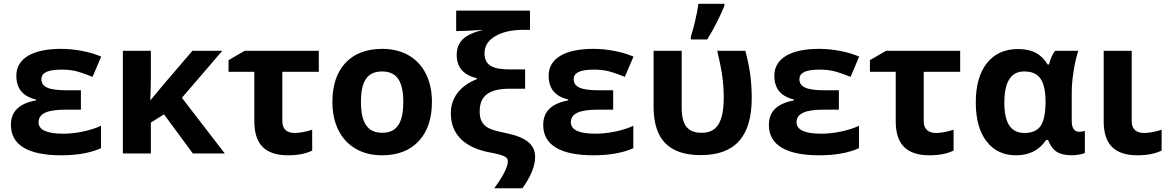

<svg xmlns="http://www.w3.org/2000/svg" viewBox="-20 -816 6218 1021"><path d="M335 -335.9C241.7 -335.9 200.2 -352.1 200.2 -395C200.2 -430.2 235.4 -445.8 309.1 -445.8C334 -445.8 357.9 -443.4 380.4 -438.5C402.8 -433.1 433.6 -422.9 472.2 -407.2L518.1 -515.1C489.3 -527.3 456.1 -537.6 418.5 -544.9C380.4 -552.2 342.8 -556.2 305.2 -556.2C152.8 -556.2 66.9 -504.9 66.9 -413.1C66.9 -345.2 101.6 -303.2 170.9 -287.1V-282.2C77.1 -264.2 38.1 -220.7 38.1 -150.9C38.1 -43.9 131.8 9.8 305.2 9.8C390.6 9.8 460.9 -2.9 517.1 -27.8V-147C488.3 -133.8 455.6 -123.5 419.9 -116.2C384.3 -108.9 349.6 -105 315.9 -105C228.5 -105 185.1 -125.5 185.1 -166C185.1 -212.9 232.9 -232.9 328.1 -232.9H410.2V-335.9Z M779.3 -284.2 780.8 -324.2 782.2 -402.8V-545.9H633.3V0H782.2V-164.1L852.1 -208L1005.4 0H1175.3L947.3 -295.9L1162.1 -545.9H1003.4L850.1 -367.2L781.2 -284.2Z M1675.3 -434.1V-545.9H1281.2L1195.3 -496.1V-434.1H1332.5V-170.9C1332.5 -50.3 1388.7 9.8 1512.2 9.8C1562.5 9.8 1605.5 1.5 1640.1 -15.1V-126C1603.5 -114.7 1572.3 -108.9 1546.4 -108.9C1507.3 -108.9 1481.4 -128.4 1481.4 -170.9V-434.1Z M2276.9 -273.9C2276.9 -331.1 2266.1 -381.3 2244.6 -423.8C2201.7 -509.3 2118.7 -556.2 2013.7 -556.2C1929.2 -556.2 1863.8 -531.2 1817.4 -481.9C1771 -432.6 1747.6 -363.3 1747.6 -273.9C1747.6 -216.8 1758.3 -166.5 1779.8 -123.5C1822.8 -37.6 1905.8 9.8 2010.7 9.8C2094.2 9.8 2159.7 -15.1 2206.5 -65.4C2253.4 -115.7 2276.9 -185.1 2276.9 -273.9ZM1899.4 -273.9C1899.4 -382.8 1932.1 -436 2011.7 -436C2091.8 -436 2124.5 -381.8 2124.5 -273.9C2124.5 -165 2092.3 -109.9 2012.7 -109.9C1932.6 -109.9 1899.4 -166 1899.4 -273.9Z M2377.4 -213.9C2377.4 -100.6 2451.2 -28.8 2592.3 -3.9C2658.7 8.3 2680.7 20 2680.7 41C2680.7 71.8 2653.3 124.5 2608.4 185.1H2758.3C2803.2 122.1 2825.7 66.4 2825.7 18.1C2825.7 -48.3 2775.4 -87.4 2667.5 -108.9C2623 -117.7 2593.3 -126.5 2577.6 -135.3C2545.9 -152.3 2530.8 -177.7 2530.8 -224.1C2530.8 -304.2 2577.6 -344.2 2690.4 -344.2H2772.5V-446.8H2691.4C2595.7 -446.8 2556.6 -471.2 2556.6 -533.2C2556.6 -571.3 2575.7 -601.6 2614.3 -624C2652.3 -646 2701.7 -657.2 2761.7 -657.2H2798.3V-759.8H2405.8V-650.9H2416.5C2438.5 -650.9 2482.4 -652.8 2549.3 -657.2C2449.7 -633.3 2408.7 -593.8 2408.7 -523.9C2408.7 -458 2444.3 -417 2515.6 -399.9V-395C2426.3 -359.9 2377.4 -295.9 2377.4 -213.9Z M3165.5 -335.9C3072.3 -335.9 3030.8 -352.1 3030.8 -395C3030.8 -430.2 3065.9 -445.8 3139.6 -445.8C3164.6 -445.8 3188.5 -443.4 3210.9 -438.5C3233.4 -433.1 3264.2 -422.9 3302.7 -407.2L3348.6 -515.1C3319.8 -527.3 3286.6 -537.6 3249 -544.9C3210.9 -552.2 3173.3 -556.2 3135.7 -556.2C2983.4 -556.2 2897.5 -504.9 2897.5 -413.1C2897.5 -345.2 2932.1 -303.2 3001.5 -287.1V-282.2C2907.7 -264.2 2868.7 -220.7 2868.7 -150.9C2868.7 -43.9 2962.4 9.8 3135.7 9.8C3221.2 9.8 3291.5 -2.9 3347.7 -27.8V-147C3318.8 -133.8 3286.1 -123.5 3250.5 -116.2C3214.8 -108.9 3180.2 -105 3146.5 -105C3059.1 -105 3015.6 -125.5 3015.6 -166C3015.6 -212.9 3063.5 -232.9 3158.7 -232.9H3240.7V-335.9Z M3653.8 -606H3740.7C3776.4 -664.1 3806.6 -723.6 3832 -784.2V-795.9H3693.8C3690.4 -768.6 3684.1 -736.8 3675.8 -701.2C3667 -665.5 3659.7 -638.7 3653.8 -621.1ZM3706.5 8.8C3890.1 8.8 3977.5 -91.3 3977.5 -295.9C3977.5 -334.5 3975.1 -373 3970.7 -411.6C3965.8 -450.2 3957 -494.6 3943.8 -545.9H3793.9C3808.1 -486.3 3817.4 -439 3821.8 -404.3C3826.2 -369.6 3828.6 -334.5 3828.6 -299.8C3828.6 -167.5 3793.5 -109.9 3711.9 -109.9C3637.7 -109.9 3605 -148.9 3605 -244.1V-545.9H3455.6V-249C3455.6 -73.7 3538.1 8.8 3706.5 8.8Z M4365.7 -335.9C4272.5 -335.9 4231 -352.1 4231 -395C4231 -430.2 4266.1 -445.8 4339.8 -445.8C4364.7 -445.8 4388.7 -443.4 4411.1 -438.5C4433.6 -433.1 4464.4 -422.9 4502.9 -407.2L4548.8 -515.1C4520 -527.3 4486.8 -537.6 4449.2 -544.9C4411.1 -552.2 4373.5 -556.2 4335.9 -556.2C4183.6 -556.2 4097.7 -504.9 4097.7 -413.1C4097.7 -345.2 4132.3 -303.2 4201.7 -287.1V-282.2C4107.9 -264.2 4068.8 -220.7 4068.8 -150.9C4068.8 -43.9 4162.6 9.8 4335.9 9.8C4421.4 9.8 4491.7 -2.9 4547.9 -27.8V-147C4519 -133.8 4486.3 -123.5 4450.7 -116.2C4415 -108.9 4380.4 -105 4346.7 -105C4259.3 -105 4215.8 -125.5 4215.8 -166C4215.8 -212.9 4263.7 -232.9 4358.9 -232.9H4440.9V-335.9Z M5085.9 -434.1V-545.9H4691.9L4606 -496.1V-434.1H4743.2V-170.9C4743.2 -50.3 4799.3 9.8 4922.9 9.8C4973.1 9.8 5016.1 1.5 5050.8 -15.1V-126C5014.2 -114.7 4982.9 -108.9 4957 -108.9C4918 -108.9 4892.1 -128.4 4892.1 -170.9V-434.1Z M5382.8 9.8C5453.6 9.8 5507.3 -17.6 5543 -71.8H5553.2C5564.5 -42.5 5579.6 -21.5 5598.6 -9.3C5617.7 3.4 5645.5 9.8 5682.1 9.8C5691.9 9.8 5704.1 8.3 5719.2 5.9C5733.9 3.4 5743.7 0.5 5749 -2.9V-120.1C5740.2 -116.7 5730.5 -115.2 5720.2 -115.2C5692.9 -115.2 5679.2 -134.3 5679.2 -172.9V-325.2C5679.2 -358.9 5682.6 -396.5 5689 -437.5C5695.3 -478 5703.6 -514.2 5713.9 -545.9H5590.8C5576.7 -527.8 5565.9 -503.9 5558.1 -473.1H5550.8C5518.1 -527.8 5470.7 -555.2 5394 -555.2C5323.2 -555.2 5268.1 -530.3 5228.5 -481C5189 -431.6 5168.9 -361.3 5168.9 -271C5168.9 -182.6 5188 -113.8 5226.1 -64.5C5263.7 -15.1 5315.9 9.8 5382.8 9.8ZM5428.2 -108.9C5354.5 -108.9 5320.8 -162.6 5320.8 -270C5320.8 -380.9 5356 -436 5425.8 -436C5505.9 -436 5540 -389.2 5540 -272V-266.1C5538.6 -208 5529.3 -167 5512.2 -144C5494.6 -120.6 5466.8 -108.9 5428.2 -108.9Z M5849.1 -545.9V-170.9C5849.1 -50.3 5905.3 9.8 6028.8 9.8C6079.1 9.8 6121.6 1.5 6157.2 -15.1V-126C6120.6 -114.7 6089.4 -108.9 6063 -108.9C6023.9 -108.9 5998 -128.4 5998 -170.9V-545.9Z"/></svg>

Font: Noto Reveo Sans
Style: Bold
Weight: 700
Designer: Monotype Design team
Foundry: Monotype Imaging Inc.
Version: Version 1.04